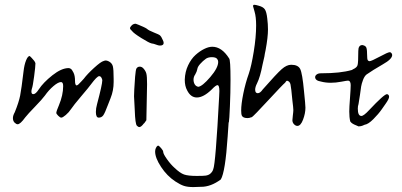

<svg xmlns="http://www.w3.org/2000/svg" viewBox="-20 -633 1658 791"><path d="M262.7 -352.5Q233.4 -352.5 195.8 -322.8Q158.2 -293 139.6 -264.6Q127 -245.1 117.2 -245.1Q109.4 -245.1 109.4 -255.9Q109.4 -260.7 111.3 -267.6Q115.2 -277.3 120.6 -318.4Q126 -359.4 126 -372.1Q125 -377 120.6 -382.8Q116.2 -388.7 110.4 -394.5Q104.5 -400.4 102.5 -402.3Q94.7 -402.3 87.4 -384.3Q80.1 -366.2 77.1 -339.8Q68.4 -266.6 63 -239.3Q57.6 -211.9 41 -170.9Q33.2 -157.2 33.2 -146.5Q33.2 -134.8 40 -127.9Q46.9 -121.1 52.7 -121.1Q63.5 -121.1 84 -149.4Q94.7 -163.1 124.5 -193.8Q154.3 -224.6 165 -239.3Q180.7 -261.7 200.2 -278.3Q219.7 -294.9 231.4 -294.9Q240.2 -294.9 240.2 -278.3Q240.2 -241.2 222.7 -199.2Q212.9 -176.8 211.9 -168Q211.9 -164.1 219.7 -156.2Q227.5 -148.4 232.4 -148.4Q238.3 -148.4 251 -159.2Q263.7 -169.9 273.4 -184.6Q282.2 -198.2 314.9 -236.8Q347.7 -275.4 354.5 -285.2Q379.9 -319.3 388.7 -319.3Q397.5 -319.3 401.4 -303.7Q401.4 -302.7 401.4 -301.8Q401.4 -285.2 379.9 -204.1Q375 -186.5 375 -171.9Q375 -148.4 386.7 -148.4Q398.4 -148.4 405.3 -157.7Q412.1 -167 424.8 -201.2Q428.7 -211.9 435.5 -228.5Q448.2 -259.8 448.2 -294.9Q448.2 -300.8 448.2 -307.6Q448.2 -347.7 444.8 -360.4Q441.4 -373 428.7 -379.9Q420.9 -383.8 416 -383.8Q412.1 -383.8 407.2 -381.8Q395.5 -378.9 367.7 -353.5Q339.8 -328.1 325.2 -308.6Q321.3 -304.7 315.4 -297.9Q300.8 -281.2 295.9 -281.2Q289.1 -281.2 289.1 -299.8Q289.1 -321.3 282.7 -334Q276.4 -346.7 271.5 -349.6Q266.6 -352.5 262.7 -352.5Z M523.4 -505.9Q530.3 -496.1 562.5 -476.1Q594.7 -456.1 604.5 -454.1Q613.3 -453.1 623 -449.2Q632.8 -445.3 638.7 -445.3Q654.3 -445.3 654.3 -456.1Q654.3 -461.9 649.4 -470.7Q644.5 -482.4 639.6 -486.8Q634.8 -491.2 614.3 -499Q591.8 -507.8 585 -514.6Q579.1 -518.6 569.3 -522.9Q559.6 -527.3 549.8 -531.2Q540 -535.2 539.1 -535.2Q529.3 -535.2 522.5 -528.3Q515.6 -521.5 515.6 -516.6Q515.6 -512.7 523.4 -505.9ZM571.3 -350.6Q564.5 -358.4 555.7 -358.4Q546.9 -358.4 542 -350.6Q539.1 -345.7 536.6 -316.9Q534.2 -288.1 533.2 -264.6Q532.2 -241.2 532.2 -236.3Q532.2 -227.5 535.2 -178.7Q537.1 -122.1 543.9 -115.2Q549.8 -109.4 553.7 -109.4Q561.5 -109.4 572.3 -124Q573.2 -123 583 -137.7Q585.9 -267.6 585.9 -286.1Q585.9 -318.4 583 -329.6Q580.1 -340.8 571.3 -350.6Z M854.5 -440.4Q839.8 -440.4 821.8 -431.6Q803.7 -422.9 785.6 -406.7Q767.6 -390.6 754.9 -363.8Q742.2 -336.9 741.2 -304.7Q741.2 -278.3 751 -260.7Q765.6 -231.4 791 -231.4Q818.4 -231.4 852.5 -264.6Q869.1 -282.2 876 -282.2Q883.8 -282.2 883.8 -257.8Q883.8 -249 882.8 -234.4Q868.2 43 858.4 64.5Q855.5 75.2 844.7 84Q837.9 88.9 828.6 90.3Q819.3 91.8 791 91.8Q754.9 91.8 738.3 85.9Q721.7 80.1 699.2 58.6Q683.6 44.9 668 22.9Q652.3 1 652.3 -7.8Q652.3 -12.7 643.6 -22.9Q634.8 -33.2 630.9 -33.2Q630.9 -33.2 627.9 -31.2Q625 -29.3 622.1 -22.9Q619.1 -16.6 619.1 -8.8Q619.1 17.6 643.6 54.7Q668 91.8 702.1 114.3Q722.7 127.9 737.8 132.8Q752.9 137.7 776.4 137.7Q788.1 137.7 805.7 136.7Q806.6 136.7 808.6 136.7Q848.6 136.7 889.6 106.4Q908.2 76.2 918 -71.3Q920.9 -112.3 921.9 -128.9Q921.9 -128.9 922.9 -128.9Q924.8 -138.7 927.2 -195.3Q929.7 -252 929.7 -304.7Q929.7 -387.7 923.8 -392.6Q893.6 -440.4 854.5 -440.4ZM852.5 -397.5Q870.1 -397.5 875 -389.6Q878.9 -384.8 878.9 -377.9Q878.9 -353.5 846.2 -315.4Q813.5 -277.3 796.9 -275.4Q787.1 -277.3 782.2 -285.6Q777.3 -293.9 777.3 -304.7Q777.3 -316.4 784.2 -326.2Q791 -337.9 793 -348.6Q793.9 -357.4 804.7 -369.6Q815.4 -381.8 829.1 -391.6Q838.9 -397.5 852.5 -397.5Z M1022.5 -607.4Q1022.5 -606.4 1028.8 -585Q1035.2 -563.5 1035.2 -528.3Q1035.2 -480.5 1025.4 -420.4Q1015.6 -360.4 1004.9 -329.1Q991.2 -291 982.4 -247.6Q973.6 -204.1 973.6 -177.7Q973.6 -162.1 976.6 -156.2Q981.4 -146.5 1000 -146.5Q1007.8 -146.5 1016.6 -150.4Q1016.6 -150.4 1016.6 -149.4Q1026.4 -156.2 1085 -219.7Q1143.6 -283.2 1155.3 -293Q1155.3 -293.9 1156.2 -294.9Q1160.2 -300.8 1163.1 -300.8Q1164.1 -300.8 1164.1 -299.8Q1173.8 -297.9 1176.8 -285.2Q1179.7 -272.5 1184.6 -218.8Q1188.5 -188.5 1188.5 -179.7Q1188.5 -172.9 1186.5 -157.7Q1184.6 -142.6 1184.6 -137.7Q1184.6 -128.9 1190.4 -122.1Q1197.3 -114.3 1205.1 -114.3Q1218.8 -114.3 1228.5 -140.1Q1238.3 -166 1238.3 -189.5Q1238.3 -201.2 1232.4 -257.8Q1225.6 -331.1 1216.8 -348.6Q1208 -366.2 1179.7 -366.2Q1161.1 -366.2 1140.6 -348.1Q1120.1 -330.1 1062.5 -264.6Q1051.8 -249 1042 -249Q1031.2 -249 1031.2 -263.7Q1031.2 -274.4 1039.1 -290Q1051.8 -315.4 1061.5 -366.2Q1066.4 -387.7 1069.3 -400.4Q1070.3 -409.2 1074.2 -426.8Q1084 -479.5 1084 -511.7Q1084 -533.2 1081.1 -556.6Q1078.1 -584 1071.3 -594.2Q1064.5 -604.5 1045.9 -609.4Q1033.2 -613.3 1027.3 -613.3Q1022.5 -613.3 1022.5 -607.4Z M1585.9 -418Q1578.1 -418 1543.9 -399.4Q1509.8 -380.9 1502 -380.9Q1499 -380.9 1495.6 -384.3Q1492.2 -387.7 1492.2 -412.1Q1492.2 -436.5 1486.3 -441.4Q1484.4 -443.4 1481.4 -444.8Q1478.5 -446.3 1475.6 -446.8Q1472.7 -447.3 1472.7 -447.3Q1456.1 -447.3 1456.1 -422.9Q1456.1 -375 1453.1 -364.7Q1450.2 -354.5 1434.6 -347.7Q1429.7 -344.7 1429.7 -344.7Q1382.8 -331.1 1304.7 -331.1Q1303.7 -331.1 1303.2 -331.1Q1302.7 -331.1 1302.7 -331.1Q1291 -331.1 1284.7 -326.2Q1278.3 -321.3 1278.3 -315.4Q1278.3 -300.8 1302.7 -296.9Q1321.3 -292 1342.8 -292Q1363.3 -292 1386.2 -296.4Q1409.2 -300.8 1413.1 -300.8Q1424.8 -300.8 1424.8 -282.2Q1424.8 -267.6 1421.9 -229Q1418.9 -190.4 1418.9 -173.8Q1418.9 -149.4 1422.9 -132.8Q1426.8 -127 1433.6 -123Q1440.4 -119.1 1448.2 -116.2Q1456.1 -113.3 1457 -112.3Q1461.9 -112.3 1466.8 -113.3Q1471.7 -114.3 1474.6 -115.7Q1477.5 -117.2 1480 -118.2Q1482.4 -119.1 1482.4 -119.1Q1497.1 -121.1 1518.1 -142.1Q1539.1 -163.1 1552.7 -182.6Q1553.7 -184.6 1568.4 -205.1Q1583 -225.6 1583 -234.4Q1583 -239.3 1580.1 -242.2Q1577.1 -245.1 1574.2 -245.1Q1562.5 -245.1 1501 -179.7Q1478.5 -155.3 1468.8 -155.3Q1454.1 -155.3 1454.1 -185.5Q1454.1 -196.3 1457 -204.1Q1459 -213.9 1462.9 -241.2Q1465.8 -264.6 1467.8 -276.4Q1469.7 -288.1 1475.6 -303.7Q1481.4 -319.3 1490.2 -326.2Q1513.7 -342.8 1557.6 -368.2Q1595.7 -389.6 1595.7 -406.2Q1595.7 -410.2 1592.8 -414.1Q1589.8 -418 1585.9 -418Z"/></svg>

Font: 辰宇落雁體 Thin Monospaced
Style: Regular
Weight: 100
Designer: Written by Liu, Wei-Chen; Created by Wang, Li-Yu.
Version: Version 1.000